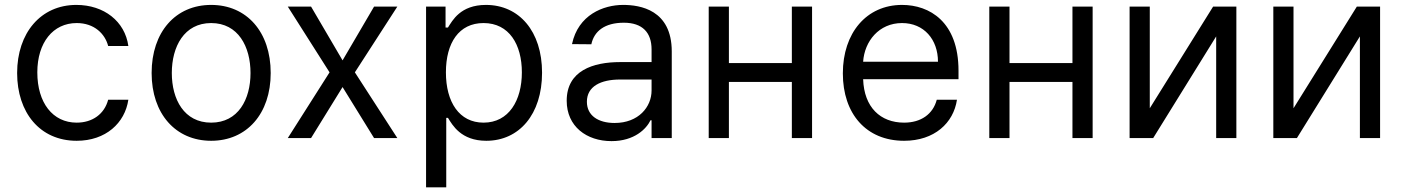

<svg xmlns="http://www.w3.org/2000/svg" viewBox="-20 -573 5826 797"><path d="M298.3 11.4C419 11.4 498.6 -62.5 512.8 -159.1H429C413.4 -99.4 363.6 -63.9 298.3 -63.9C198.9 -63.9 134.9 -146.3 134.9 -272.7C134.9 -396.3 200.3 -477.3 298.3 -477.3C372.2 -477.3 416.2 -431.8 429 -382.1H512.8C498.6 -484.4 411.9 -552.6 296.9 -552.6C149.1 -552.6 51.1 -436.1 51.1 -269.9C51.1 -106.5 144.9 11.4 298.3 11.4Z M856.5 11.4C1004.3 11.4 1103.7 -100.9 1103.7 -269.9C1103.7 -440.3 1004.3 -552.6 856.5 -552.6C708.8 -552.6 609.4 -440.3 609.4 -269.9C609.4 -100.9 708.8 11.4 856.5 11.4ZM693.2 -269.9C693.2 -379.3 744.3 -477.3 856.5 -477.3C968.8 -477.3 1019.9 -379.3 1019.9 -269.9C1019.9 -160.5 968.8 -63.9 856.5 -63.9C744.3 -63.9 693.2 -160.5 693.2 -269.9Z M1271.3 -545.5H1174.7L1348 -272.7L1174.7 0H1271.3L1402 -211.6L1532.7 0H1629.3L1453.1 -272.7L1629.3 -545.5H1532.7L1402 -322.4Z M1748.6 204.5H1832.4V-83.8H1839.5C1858 -54 1893.5 11.4 1998.6 11.4C2134.9 11.4 2230.1 -98 2230.1 -271.3C2230.1 -443.2 2134.9 -552.6 1997.2 -552.6C1890.6 -552.6 1858 -487.2 1839.5 -458.8H1829.5V-545.5H1748.6ZM1831 -272.7C1831 -394.9 1884.9 -477.3 1987.2 -477.3C2093.8 -477.3 2146.3 -387.8 2146.3 -272.7C2146.3 -156.2 2092.3 -63.9 1987.2 -63.9C1886.4 -63.9 1831 -149.1 1831 -272.7Z M2518.5 12.8C2613.6 12.8 2663.4 -38.4 2680.4 -73.9H2684.7V0H2768.5V-359.4C2768.5 -532.7 2636.4 -552.6 2566.8 -552.6C2484.4 -552.6 2380 -511.4 2354.4 -389.9L2434.7 -389.2C2446 -443.2 2489.7 -478.7 2569.6 -478.7C2646.7 -478.7 2684.7 -437.9 2684.7 -367.9V-315.3H2554.7C2441.8 -315.3 2332.4 -279.8 2332.4 -154.8C2332.4 -48.3 2414.8 12.8 2518.5 12.8ZM2416.2 -150.6C2416.2 -214.5 2473.7 -242.9 2554 -242.9H2684.7V-197.4C2684.7 -129.3 2630.7 -62.5 2531.2 -62.5C2464.5 -62.5 2416.2 -92.3 2416.2 -150.6Z M3005.7 -545.5H2921.9V0H3005.7V-233H3267V0H3350.9V-545.5H3267V-311.1H3005.7Z M3733 11.4C3858.7 11.4 3938.2 -62.5 3952.4 -159.1H3868.6C3853 -99.4 3803.3 -63.9 3733 -63.9C3634.6 -63.9 3566.8 -127.5 3562.9 -244.3H3958.8V-279.8C3958.8 -483 3838.1 -552.6 3724.4 -552.6C3576.7 -552.6 3478.7 -436.1 3478.7 -268.5C3478.7 -100.9 3575.3 11.4 3733 11.4ZM3562.9 -316.8C3568.5 -401.6 3628.6 -477.3 3724.4 -477.3C3815.3 -477.3 3873.6 -409.1 3873.6 -316.8Z M4170.5 -545.5H4086.6V0H4170.5V-233H4431.8V0H4515.6V-545.5H4431.8V-311.1H4170.5Z M4752.8 -123.6V-545.5H4669V0H4767L5028.4 -421.9V0H5112.2V-545.5H5015.6Z M5349.4 -123.6V-545.5H5265.6V0H5363.6L5625 -421.9V0H5708.8V-545.5H5612.2Z"/></svg>

Font: Margiela Sans
Style: Regular
Weight: 400
Designer: Stefan Endress, Andreas Faust
Version: Version 1.100;FEAKit 1.0